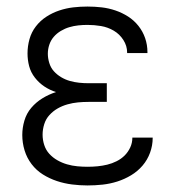

<svg xmlns="http://www.w3.org/2000/svg" viewBox="-20 -558 540 586"><path d="M247 8Q270 8 293 5.5Q316 3 338 -4Q360 -11 380 -23Q400 -35 415 -52.5Q430 -70 438 -92Q446 -114 446 -137Q446 -137 446 -137.5Q446 -138 446 -138H384Q384 -138 384 -138Q384 -138 384 -138Q384 -122 377.5 -108Q371 -94 360.5 -83.5Q350 -73 336 -66Q322 -59 307.5 -55.5Q293 -52 278 -50.5Q263 -49 247 -49Q232 -49 216 -50.5Q200 -52 184.5 -56.5Q169 -61 155 -69Q141 -77 130.5 -88.5Q120 -100 115 -115.5Q110 -131 110 -147Q110 -163 115 -179Q120 -195 131 -207Q142 -219 156 -227Q170 -235 186 -239.5Q202 -244 218 -245.5Q234 -247 250 -247H306V-304H250Q236 -304 221.5 -305.5Q207 -307 193 -311Q179 -315 166.5 -322.5Q154 -330 144.5 -340.5Q135 -351 130.5 -365.5Q126 -380 126 -394Q126 -408 130.5 -421.5Q135 -435 144 -445.5Q153 -456 165.5 -463.5Q178 -471 191.5 -475Q205 -479 219 -480.5Q233 -482 247 -482Q268 -482 288.5 -478.5Q309 -475 327 -464.5Q345 -454 356.5 -436Q368 -418 368 -398Q368 -397 368 -396.5Q368 -396 368 -396H430Q430 -397 430 -397.5Q430 -398 430 -399Q430 -421 423 -441.5Q416 -462 402.5 -479Q389 -496 371 -507.5Q353 -519 332.5 -526Q312 -533 290.5 -535.5Q269 -538 247 -538Q225 -538 203.5 -535.5Q182 -533 161 -526Q140 -519 121.5 -507Q103 -495 89.5 -477.5Q76 -460 70 -438.5Q64 -417 64 -395Q64 -375 69 -356Q74 -337 86.5 -321Q99 -305 115.5 -294Q132 -283 151 -277Q129 -270 109.5 -258Q90 -246 75.5 -229Q61 -212 54.5 -190Q48 -168 48 -146Q48 -122 55 -99Q62 -76 76.5 -57Q91 -38 111 -25.5Q131 -13 153.5 -5.5Q176 2 200 5Q224 8 247 8Z"/></svg>

Font: Iosevka SS09 Light
Style: Regular
Weight: 300
Monospace: yes
Designer: Belleve Invis
Foundry: Belleve Invis
Version: Version 5.2.1; ttfautohint (v1.8.3)